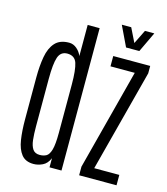

<svg xmlns="http://www.w3.org/2000/svg" viewBox="-133 -1026 986 1134"><g transform="rotate(15 360.5 -459.0)"><path d="M178.2 5.4Q128.9 5.4 104 -26.1Q79.1 -57.6 70.8 -112.1Q62.5 -166.5 62.5 -234.9V-492.2Q62.5 -563 72.5 -619.4Q82.5 -675.8 111.8 -708.5Q141.1 -741.2 197.8 -741.2Q223.6 -741.2 244.9 -722.9Q266.1 -704.6 275.4 -680.2V-870.6H348.6V0H275.4V-55.7Q260.3 -20.5 232.9 -7.6Q205.6 5.4 178.2 5.4ZM199.7 -55.7Q222.7 -55.7 239.7 -64.9Q256.8 -74.2 266.4 -107.4Q275.9 -140.6 275.9 -211.9V-506.3Q275.9 -595.2 262.7 -635.7Q249.5 -676.3 203.1 -676.3Q163.1 -675.8 149.4 -636Q135.7 -596.2 135.7 -502.9V-212.9Q135.7 -166 139.6 -130.6Q143.6 -95.2 157.2 -75.4Q170.9 -55.7 199.7 -55.7ZM456.5 0V-52.7L617.2 -669.4H468.8V-732.4H694.8V-687L531.7 -63.5H685.1V0ZM528.8 -800.8 469.7 -924.3H527.3L569.3 -838.9L611.3 -924.3H668.5L609.9 -800.8Z"/></g></svg>

Font: Antonio Thin
Style: Regular
Weight: 250
Designer: Vernon Adams
Foundry: Vernon Adams
Version: Version 1.002